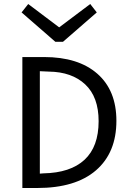

<svg xmlns="http://www.w3.org/2000/svg" viewBox="-20 -940 654 960"><path d="M463.9 -877.9 294.9 -731H256.8L87.9 -877.9L121.1 -919.9L275.9 -803.2L431.2 -919.9ZM91.8 -654.8H200.2Q371.6 -654.8 466.8 -571.3Q562 -487.8 562 -335.9Q562 -176.8 460 -88.4Q357.9 0 166 0H91.8ZM224.1 -582 179.2 -584V-71.8L196.8 -73.2Q332 -75.7 402.6 -141.1Q473.1 -206.5 473.1 -334Q473.1 -455.1 406.2 -517.8Q339.4 -580.6 224.1 -582Z"/></svg>

Font: IntelOne Mono
Style: Regular
Weight: 400
Designer: Fred Shallcrass
Foundry: Frere-Jones Type LLC
Version: Version 1.200;hotconv 1.1.0;makeotfexe 2.6.0;FJTRelease1.2